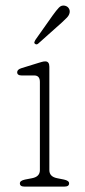

<svg xmlns="http://www.w3.org/2000/svg" viewBox="-20 -690 315 710"><path d="M162.5 -443V-61Q162.5 -36.5 191.5 -31L216.5 -26Q235.5 -22 235.5 -12Q235.5 0 218.5 0H70.5Q53.5 0 53.5 -12Q53.5 -22 72.5 -26L98.5 -31Q127.5 -36.5 127.5 -61V-387Q127.5 -411 106.5 -411H59.5Q43.5 -411 43.5 -423Q43.5 -433 59.5 -438L122.5 -457.5Q128 -459 134.5 -461Q141 -463 147.5 -463Q162.5 -463 162.5 -443ZM175.5 -634Q188.5 -652 197.8 -661.8Q207 -671.5 219.5 -669Q229 -667 234 -659.8Q239 -652.5 237.5 -643.5Q236 -634 227.8 -625.2Q219.5 -616.5 209 -607L121 -528.5Q115 -523.5 109.5 -528Q106 -530.5 107.2 -534.5Q108.5 -538.5 110.5 -542Z"/></svg>

Font: Fraunces 9pt SuperSoft Thin
Style: Regular
Weight: 100
Version: Version 1.000;[b76b70a41]